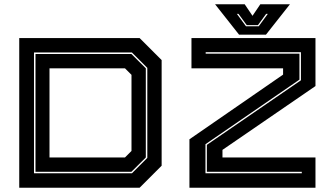

<svg xmlns="http://www.w3.org/2000/svg" viewBox="-20 -878 1556 898"><path d="M70 0V-700H633L736 -597V-103L633 0ZM139 -67.5H597L669 -139.5V-560.5L597 -632.5H139ZM146 -74.5V-625.5H594.5L662 -558.5V-141.5L594.5 -74.5ZM211.5 -141.5H564.5L595 -172V-528L564.5 -558.5H211.5ZM866 0V-226.5L1304 -529V-558.5H875.5V-700H1455.5V-475.5L1020.5 -177V-141.5H1455.5V0ZM941 -67.5H1391.5V-74.5H947.5V-200.5L1387.5 -502.5V-634H942V-627H1380.5V-505.5L941 -203.5ZM1098 -716 986 -858H1124.5L1161 -804L1197.5 -858H1336L1224 -716ZM1130.5 -755H1190L1232.5 -813H1224.5L1186.5 -760.5H1134L1095.5 -813H1088Z"/></svg>

Font: Tourney Expanded ExtraBold
Style: Regular
Weight: 800
Width: 7
Designer: Tyler Finck
Foundry: Etcetera Type Co
Version: Version 1.010; ttfautohint (v1.8.3)